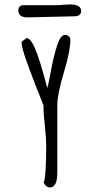

<svg xmlns="http://www.w3.org/2000/svg" viewBox="-20 -820 408 854"><path d="M264.6 -499.5Q293 -593.3 293 -644Q293 -652.8 285.4 -658.9Q277.8 -665 268.6 -665Q249 -665 233.4 -615.7Q217.3 -564.9 206.1 -502.9Q194.8 -440.9 190.4 -428.2Q188 -437.5 179.4 -469.5Q170.9 -501.5 158.4 -541.3Q146 -581.1 134.8 -606.9Q115.7 -649.9 98.6 -650.9L76.2 -634.3V-628.9Q76.2 -611.3 94.7 -557.1Q110.4 -512.2 137 -443.6Q163.6 -375 173.8 -350.1V-324.2Q174.3 -310.1 180.2 -253.9Q185.5 -202.6 185.5 -177.7Q185.5 -30.8 174.3 -8.3Q184.1 13.7 202.1 13.7Q234.9 13.7 234.9 -53.2V-354.5Q235.4 -402.3 264.6 -499.5ZM101.6 -742.7Q127.9 -742.7 207 -745.1Q285.2 -747.6 312.5 -747.6Q325.2 -747.6 333 -753.4Q340.8 -759.3 340.8 -770.5Q340.8 -800.3 292.5 -800.3Q282.2 -800.3 261.7 -798.8Q243.7 -796.9 231 -796.9H84Q73.7 -796.9 67.6 -790.8Q61.5 -784.7 61.5 -774.4Q61.5 -742.7 101.6 -742.7Z"/></svg>

Font: Amatica SC
Style: Bold
Weight: 400
Designer: Vernon Adams, Ben Nathan
Foundry: newtypography
Version: Version 2.000